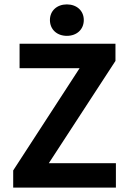

<svg xmlns="http://www.w3.org/2000/svg" viewBox="-20 -853 585 873"><path d="M40 0H507V-111H202L505 -576V-654H69V-543H342L40 -78ZM207 -762C207 -719 239 -690 284 -690C329 -690 361 -719 361 -762C361 -804 329 -833 284 -833C239 -833 207 -804 207 -762Z"/></svg>

Font: Source Sans Pro SemBd
Style: Regular
Weight: 700
Designer: Paul D. Hunt
Foundry: Adobe Systems Incorporated
Version: Version 2.020;PS 2.0;hotconv 1.0.86;makeotf.lib2.5.63406